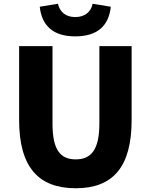

<svg xmlns="http://www.w3.org/2000/svg" viewBox="-20 -990 803 1024"><path d="M384 14C582 14 682 -99 682 -350V-744H510V-331C510 -190 465 -140 384 -140C302 -140 260 -190 260 -331V-744H82V-350C82 -99 185 14 384 14ZM381 -796C497 -796 560 -850 571 -954L474 -970C465 -925 431 -899 381 -899C332 -899 299 -925 289 -970L192 -954C203 -850 267 -796 381 -796Z"/></svg>

Font: Noto Sans CJK KR Black
Style: Regular
Weight: 900
Designer: Ryoko NISHIZUKA (kana & ideographs); Paul D. Hunt (Latin, Greek & Cyrillic); Wenlong ZHANG (bopomofo); Sandoll Communica
Foundry: Adobe Systems Incorporated
Version: Version 1.004;PS 1.004;hotconv 1.0.82;makeotf.lib2.5.63406